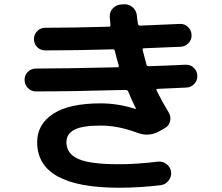

<svg xmlns="http://www.w3.org/2000/svg" viewBox="-20 -826 1040 899"><path d="M148 -398Q126 -398 110.5 -414Q95 -430 95 -452Q95 -474 110.5 -489.5Q126 -505 149 -505Q274 -505 530 -511Q538 -511 536 -520Q525 -554 518 -587Q516 -595 509 -595Q331 -590 192 -590Q170 -590 154.5 -605Q139 -620 139 -643Q139 -665 154.5 -680.5Q170 -696 192 -696Q323 -696 490 -701Q499 -701 497 -710L494 -746Q492 -769 507.5 -786Q523 -803 547 -805L561 -806Q584 -807 601.5 -791.5Q619 -776 621 -752Q622 -737 626 -714Q628 -706 636 -706Q698 -708 822 -714Q844 -715 860 -700Q876 -685 877 -663Q878 -640 862.5 -624Q847 -608 825 -607Q768 -604 654 -600Q646 -600 648 -591Q665 -528 666 -523Q667 -516 677 -516Q794 -520 849 -523Q871 -524 887 -509Q903 -494 904 -472Q905 -450 890 -433.5Q875 -417 853 -416Q809 -414 719 -410Q710 -410 713 -403Q740 -348 770 -299Q782 -280 776 -257.5Q770 -235 750 -225L723 -210Q675 -184 621 -205Q533 -238 451 -238Q365 -238 328 -218.5Q291 -199 291 -160Q291 -107 346 -82Q401 -57 537 -57Q619 -57 718 -69Q741 -72 759.5 -58Q778 -44 781 -22Q784 1 769.5 19.5Q755 38 733 41Q634 53 537 53Q154 53 154 -160Q154 -244 229 -293Q304 -342 451 -342Q533 -342 614 -316H616V-319Q599 -352 580 -398Q577 -405 568 -405Q321 -398 148 -398Z"/></svg>

Font: Rounded Mplus 1c Bold
Style: Bold
Weight: 700
Version: Version 1.059.20150529